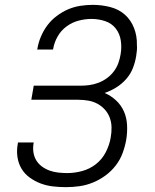

<svg xmlns="http://www.w3.org/2000/svg" viewBox="-20 -763 640 791"><path d="M252 8Q225 8 198.5 5Q172 2 148 -7Q124 -16 103 -31Q82 -46 69 -67.5Q56 -89 52 -115.5Q48 -142 53 -169L54 -176H119L118 -171Q115 -152 118 -134Q121 -116 130 -101.5Q139 -87 153.5 -76.5Q168 -66 185 -60Q202 -54 220.5 -52Q239 -50 257 -50Q288 -50 319 -58.5Q350 -67 375.5 -87Q401 -107 416 -136.5Q431 -166 436 -196Q440 -218 439.5 -239Q439 -260 432 -278.5Q425 -297 412 -311.5Q399 -326 381.5 -335.5Q364 -345 343.5 -348.5Q323 -352 302 -352H109L119 -410H312Q330 -410 348.5 -412.5Q367 -415 385.5 -422Q404 -429 420.5 -441Q437 -453 449 -469Q461 -485 467.5 -503Q474 -521 477 -540Q482 -569 477.5 -597Q473 -625 456.5 -646Q440 -667 413 -676Q386 -685 357 -685Q331 -685 304 -678Q277 -671 254 -654Q231 -637 217 -612Q203 -587 199 -561L198 -559H133L134 -562Q138 -587 148.5 -612Q159 -637 175 -658.5Q191 -680 213.5 -697Q236 -714 260.5 -724.5Q285 -735 311 -739Q337 -743 362 -743Q399 -743 434 -734Q469 -725 494 -703Q519 -681 532 -648Q545 -615 544 -578Q545 -567 544 -555.5Q543 -544 541 -532Q537 -507 527.5 -482.5Q518 -458 500 -437.5Q482 -417 458.5 -402.5Q435 -388 411 -380Q437 -369 458 -349.5Q479 -330 490.5 -304Q502 -278 503.5 -247.5Q505 -217 500 -187Q495 -159 485 -132Q475 -105 457 -81.5Q439 -58 414.5 -40Q390 -22 363 -11Q336 0 308 4Q280 8 252 8Z"/></svg>

Font: Iosevka Light Extended Oblique
Style: Regular
Weight: 300
Width: 7
Italic angle: -9°
Monospace: yes
Designer: Belleve Invis
Foundry: Belleve Invis
Version: Version 32.5.0; ttfautohint (v1.8.4)